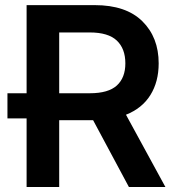

<svg xmlns="http://www.w3.org/2000/svg" viewBox="-20 -748 705 768"><path d="M86.4 0V-274.4H9.8V-375H86.4V-727.5H358.9Q483.9 -727.5 549.3 -663.1Q614.7 -598.6 614.7 -494.6Q614.7 -420.9 581.5 -367.7Q548.3 -314.5 483.9 -289.1L641.6 0H495.6L352.5 -267.1H216.8V0ZM216.8 -375H339.4Q413.1 -375 447.3 -406Q481.4 -437 481.4 -494.6Q481.4 -553.2 447.3 -585.7Q413.1 -618.2 338.9 -618.2H216.8Z"/></svg>

Font: Inter SemiBold
Style: Regular
Weight: 600
Designer: Rasmus Andersson
Foundry: rsms
Version: Version 4.001;git-9221beed3